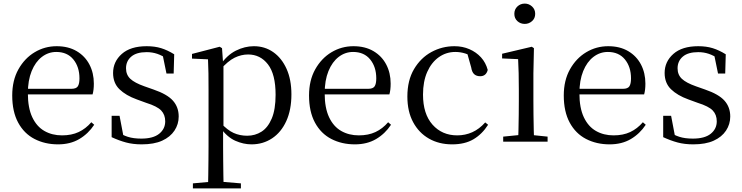

<svg xmlns="http://www.w3.org/2000/svg" viewBox="-20 -788 4128 1068"><path d="M303 15Q230 15 172 -15Q114 -45 81 -106Q48 -167 48 -257Q48 -341 82.5 -402.5Q117 -464 173 -497.5Q229 -531 295 -531Q360 -531 406.5 -503.5Q453 -476 477.5 -429Q502 -382 502 -323Q502 -287 495 -263H87V-294H377Q404 -294 413 -308Q422 -322 422 -352Q422 -416 388 -457.5Q354 -499 293 -499Q249 -499 213 -471.5Q177 -444 156 -392.5Q135 -341 135 -269Q135 -188 159.5 -136Q184 -84 227 -59.5Q270 -35 325 -35Q378 -35 417.5 -53.5Q457 -72 488 -108L504 -94Q471 -44 421 -14.5Q371 15 303 15Z M768 15Q720 15 681 4.5Q642 -6 601 -25V-144H645L669 -18L632 -20V-56Q660 -37 691 -27Q722 -17 766 -17Q832 -17 865.5 -44Q899 -71 899 -113Q899 -150 876.5 -173.5Q854 -197 793 -216L741 -235Q680 -257 644.5 -291.5Q609 -326 609 -382Q609 -445 657.5 -488Q706 -531 796 -531Q841 -531 876.5 -520Q912 -509 949 -486L946 -379H906L882 -496L913 -490V-458Q883 -479 855 -488.5Q827 -498 796 -498Q739 -498 710 -473Q681 -448 681 -408Q681 -372 705 -349.5Q729 -327 783 -308L834 -290Q910 -264 942 -228Q974 -192 974 -140Q974 -97 950.5 -61.5Q927 -26 882 -5.5Q837 15 768 15Z M1053 260V232L1164 222H1201L1320 232V260ZM1137 260Q1138 226 1138.5 185.5Q1139 145 1139.5 103.5Q1140 62 1140 27V-287Q1140 -338 1139.5 -379.5Q1139 -421 1137 -458L1048 -462V-488L1202 -528L1215 -520L1221 -435L1223 -430V-79L1221 -69V27Q1221 61 1221.5 102.5Q1222 144 1222.5 185Q1223 226 1224 260ZM1379 15Q1334 15 1289 -5Q1244 -25 1206 -77H1193L1207 -105Q1245 -64 1279.5 -48.5Q1314 -33 1355 -33Q1399 -33 1434.5 -55.5Q1470 -78 1491.5 -128.5Q1513 -179 1513 -261Q1513 -375 1470.5 -430Q1428 -485 1360 -485Q1322 -485 1285 -467Q1248 -449 1203 -398L1193 -425H1204Q1243 -482 1292.5 -506.5Q1342 -531 1392 -531Q1453 -531 1500 -498Q1547 -465 1574 -405Q1601 -345 1601 -263Q1601 -177 1572.5 -114.5Q1544 -52 1493.5 -18.5Q1443 15 1379 15Z M1954 15Q1881 15 1823 -15Q1765 -45 1732 -106Q1699 -167 1699 -257Q1699 -341 1733.5 -402.5Q1768 -464 1824 -497.5Q1880 -531 1946 -531Q2011 -531 2057.5 -503.5Q2104 -476 2128.5 -429Q2153 -382 2153 -323Q2153 -287 2146 -263H1738V-294H2028Q2055 -294 2064 -308Q2073 -322 2073 -352Q2073 -416 2039 -457.5Q2005 -499 1944 -499Q1900 -499 1864 -471.5Q1828 -444 1807 -392.5Q1786 -341 1786 -269Q1786 -188 1810.5 -136Q1835 -84 1878 -59.5Q1921 -35 1976 -35Q2029 -35 2068.5 -53.5Q2108 -72 2139 -108L2155 -94Q2122 -44 2072 -14.5Q2022 15 1954 15Z M2495 15Q2422 15 2366 -17Q2310 -49 2278 -108.5Q2246 -168 2246 -251Q2246 -341 2283 -403.5Q2320 -466 2379.5 -498.5Q2439 -531 2508 -531Q2553 -531 2591 -514.5Q2629 -498 2655.5 -469Q2682 -440 2693 -399Q2684 -364 2651 -364Q2630 -364 2617.5 -375.5Q2605 -387 2601 -413L2576 -502L2626 -462Q2595 -482 2568 -490.5Q2541 -499 2513 -499Q2462 -499 2421 -470Q2380 -441 2356.5 -388Q2333 -335 2333 -262Q2333 -154 2386 -94.5Q2439 -35 2523 -35Q2568 -35 2607 -52.5Q2646 -70 2679 -107L2695 -94Q2662 -42 2614 -13.5Q2566 15 2495 15Z M2779 0V-28L2889 -39H2920L3026 -28V0ZM2862 0Q2863 -24 2864 -65Q2865 -106 2865.5 -150.5Q2866 -195 2866 -229V-289Q2866 -340 2865 -381Q2864 -422 2862 -459L2773 -463V-489L2938 -528L2950 -520L2947 -380V-229Q2947 -195 2947.5 -150.5Q2948 -106 2949 -65Q2950 -24 2951 0ZM2899 -655Q2875 -655 2858 -670.5Q2841 -686 2841 -711Q2841 -736 2858 -752Q2875 -768 2899 -768Q2922 -768 2939.5 -752Q2957 -736 2957 -711Q2957 -686 2939.5 -670.5Q2922 -655 2899 -655Z M3371 15Q3298 15 3240 -15Q3182 -45 3149 -106Q3116 -167 3116 -257Q3116 -341 3150.5 -402.5Q3185 -464 3241 -497.5Q3297 -531 3363 -531Q3428 -531 3474.5 -503.5Q3521 -476 3545.5 -429Q3570 -382 3570 -323Q3570 -287 3563 -263H3155V-294H3445Q3472 -294 3481 -308Q3490 -322 3490 -352Q3490 -416 3456 -457.5Q3422 -499 3361 -499Q3317 -499 3281 -471.5Q3245 -444 3224 -392.5Q3203 -341 3203 -269Q3203 -188 3227.5 -136Q3252 -84 3295 -59.5Q3338 -35 3393 -35Q3446 -35 3485.5 -53.5Q3525 -72 3556 -108L3572 -94Q3539 -44 3489 -14.5Q3439 15 3371 15Z M3836 15Q3788 15 3749 4.5Q3710 -6 3669 -25V-144H3713L3737 -18L3700 -20V-56Q3728 -37 3759 -27Q3790 -17 3834 -17Q3900 -17 3933.5 -44Q3967 -71 3967 -113Q3967 -150 3944.5 -173.5Q3922 -197 3861 -216L3809 -235Q3748 -257 3712.5 -291.5Q3677 -326 3677 -382Q3677 -445 3725.5 -488Q3774 -531 3864 -531Q3909 -531 3944.5 -520Q3980 -509 4017 -486L4014 -379H3974L3950 -496L3981 -490V-458Q3951 -479 3923 -488.5Q3895 -498 3864 -498Q3807 -498 3778 -473Q3749 -448 3749 -408Q3749 -372 3773 -349.5Q3797 -327 3851 -308L3902 -290Q3978 -264 4010 -228Q4042 -192 4042 -140Q4042 -97 4018.5 -61.5Q3995 -26 3950 -5.5Q3905 15 3836 15Z"/></svg>

Font: Noto Serif SC ExtraLight
Style: Regular
Weight: 400
Version: Version 2.002-H1;hotconv 1.1.0;makeotfexe 2.6.0